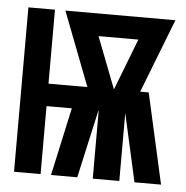

<svg xmlns="http://www.w3.org/2000/svg" viewBox="-43 -562 587 605"><g transform="rotate(5 250.0 -260.0)"><path d="M23 0V-520H107V-286H230L140 -520H488L397 -286H424L488 0H404L356 -215V0H272V-215H271L223 0H140L187 -215H107V0ZM314 -286 377 -449H251Z"/></g></svg>

Font: Iosevka Term Curly Extrabold
Style: Regular
Weight: 800
Designer: Belleve Invis
Foundry: Belleve Invis
Version: Version 32.3.0